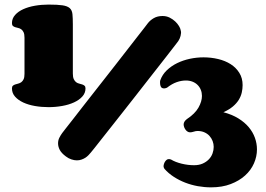

<svg xmlns="http://www.w3.org/2000/svg" viewBox="-20 -701 1151 830"><path d="M85.9 -538.1Q85.9 -553.2 82 -561.5Q78.1 -569.8 72 -574.2Q65.9 -578.6 58.8 -580.1Q51.8 -581.5 45.7 -583.5Q39.6 -585.4 35.6 -589.1Q31.7 -592.8 31.7 -601.1Q31.7 -621.1 45.2 -636.2Q58.6 -651.4 80.8 -661.4Q103 -671.4 131.3 -676.3Q159.7 -681.2 189.9 -681.2Q229 -681.2 250.2 -678Q271.5 -674.8 281.5 -665.8Q291.5 -656.7 293.2 -639.9Q294.9 -623 294.9 -595.2V-382.8Q294.9 -367.2 299.1 -358.6Q303.2 -350.1 309.1 -345.7Q314.9 -341.3 322.3 -339.6Q329.6 -337.9 335.4 -335.9Q341.3 -334 345.5 -330.3Q349.6 -326.7 349.6 -318.8Q349.6 -298.8 335.9 -283.7Q322.3 -268.6 299.8 -258.3Q277.3 -248 248.5 -242.9Q219.7 -237.8 189.9 -237.8Q159.7 -237.8 131.3 -242.7Q103 -247.6 80.8 -257.8Q58.6 -268.1 45.2 -283.2Q31.7 -298.3 31.7 -318.8Q31.7 -326.7 35.6 -330.3Q39.6 -334 45.7 -335.9Q51.8 -337.9 58.8 -339.6Q65.9 -341.3 72 -345.7Q78.1 -350.1 82 -358.4Q85.9 -366.7 85.9 -381.8ZM264.6 -24.9Q246.1 -38.6 238.5 -52.7Q231 -66.9 231 -81.1Q231 -94.7 236.6 -105.7Q242.2 -116.7 249 -126Q252.4 -130.9 264.6 -146.2Q276.9 -161.6 294.9 -184.8Q313 -208 335.7 -237.3Q358.4 -266.6 383.8 -298.8Q409.2 -331.1 435.5 -364.7Q461.9 -398.4 487.1 -430.7Q512.2 -462.9 534.7 -491.9Q557.1 -521 575 -543.7Q592.8 -566.4 604.5 -581.5Q616.2 -596.7 619.1 -600.6Q628.9 -613.3 644.8 -622.6Q660.6 -631.8 682.6 -631.8Q699.7 -631.8 713.6 -624.8Q727.5 -617.7 737.5 -608.2Q747.6 -598.6 753.7 -588.4Q759.8 -578.1 760.7 -571.8Q761.7 -568.8 762.2 -565.4Q762.7 -562 762.7 -559.1Q761.7 -545.4 756.6 -534.2Q751.5 -522.9 743.7 -514.2Q740.7 -510.3 729 -495.1Q717.3 -480 699.7 -457.3Q682.1 -434.6 659.4 -405.8Q636.7 -377 611.6 -344.7Q586.4 -312.5 560.1 -278.8Q533.7 -245.1 508.3 -212.9Q482.9 -180.7 460 -151.6Q437 -122.6 418.9 -99.6Q400.9 -76.7 388.7 -61.3Q376.5 -45.9 372.6 -41.5Q368.2 -36.1 362.3 -30Q356.4 -23.9 348.9 -19Q341.3 -14.2 332 -11Q322.8 -7.8 312 -7.8Q301.3 -7.8 288.6 -12Q275.9 -16.1 264.6 -24.9ZM892.6 108.9Q863.8 108.9 835.2 103.8Q806.6 98.6 780.3 88.4Q753.9 78.1 731 63.2Q708 48.3 690.9 28.8Q689.5 26.4 688.2 23.7Q687 21 687 18.1Q687 13.7 688.7 8.1Q690.4 2.4 693.4 -2.2Q696.3 -6.8 700.4 -10Q704.6 -13.2 709 -13.2Q711.9 -13.2 714.4 -12.9Q716.8 -12.7 719.7 -11.2Q738.3 0 765.4 6.6Q792.5 13.2 818.8 13.2Q840.3 13.2 856.2 6.1Q872.1 -1 882.8 -12.2Q893.6 -23.4 898.7 -37.6Q903.8 -51.8 903.8 -65.9Q903.8 -78.6 899.2 -91.1Q894.5 -103.5 885.7 -113.3Q877 -123 863.8 -128.9Q850.6 -134.8 834 -134.8Q826.2 -134.8 817.4 -131.8Q808.6 -128.9 801.8 -128.9Q795.9 -128.9 790.8 -132.1Q785.6 -135.3 782 -140.4Q778.3 -145.5 776.1 -151.4Q773.9 -157.2 773.9 -163.1Q773.9 -175.3 787.6 -186Q823.2 -209.5 838.1 -236.1Q853 -262.7 853 -286.1Q853 -300.3 848.1 -312.5Q843.3 -324.7 834.2 -333.7Q825.2 -342.8 812.3 -347.9Q799.3 -353 783.7 -353Q764.2 -353 743.9 -345.9Q723.6 -338.9 701.7 -321.8Q694.3 -318.8 689.9 -318.8Q679.2 -318.8 675.5 -325.9Q671.9 -333 671.9 -341.8Q671.9 -345.2 671.9 -348.4Q671.9 -351.6 672.9 -354Q681.6 -378.4 700.9 -397Q720.2 -415.5 745.6 -428Q771 -440.4 800.5 -446.8Q830.1 -453.1 859.9 -453.1Q892.6 -453.1 923.1 -445.8Q953.6 -438.5 977.1 -423.6Q1000.5 -408.7 1014.6 -386Q1028.8 -363.3 1028.8 -333Q1028.8 -316.9 1025.1 -300.8Q1021.5 -284.7 1012.2 -269.5Q1002.9 -254.4 986.8 -240.7Q970.7 -227.1 945.8 -215.8Q982.9 -206.1 1010.3 -189.2Q1037.6 -172.4 1055.4 -151.1Q1073.2 -129.9 1082 -105.2Q1090.8 -80.6 1090.8 -55.2Q1090.8 -24.4 1077.9 5.1Q1064.9 34.7 1039.6 57.6Q1014.2 80.6 977.3 94.7Q940.4 108.9 892.6 108.9Z"/></svg>

Font: Corben
Style: Bold
Weight: 700
Designer: vernon adams
Foundry: vernon adams
Version: Version 1.101; ttfautohint (v1.6)